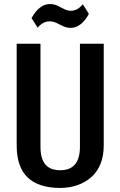

<svg xmlns="http://www.w3.org/2000/svg" viewBox="-20 -915 591 944"><path d="M276 9Q170 9 116 -42.5Q62 -94 62 -200V-700H179V-193Q179 -135 203 -106.5Q227 -78 276 -78Q373 -78 373 -193V-700H490V-200Q490 -149 474.5 -110Q459 -71 430 -45Q401 -19 361.5 -5Q322 9 276 9ZM135 -826Q154 -860 176.5 -877.5Q199 -895 225 -895Q246 -895 262.5 -887Q279 -879 295.5 -870.5Q312 -862 329 -862Q344 -862 358.5 -869.5Q373 -877 387 -894L417 -847Q399 -813 376 -795.5Q353 -778 328 -778Q307 -778 290 -786.5Q273 -795 257 -802.5Q241 -810 223 -810Q208 -810 193.5 -802.5Q179 -795 165 -779Z"/></svg>

Font: Pathway Extreme Condensed SemiBold
Style: Regular
Weight: 600
Width: 3
Version: Version 1.001;gftools[0.9.26]